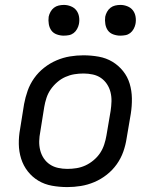

<svg xmlns="http://www.w3.org/2000/svg" viewBox="-20 -753 640 781"><path d="M254 8Q222 8 191.5 2.5Q161 -3 136 -18Q111 -33 93 -56Q75 -79 66 -107.5Q57 -136 56.5 -167Q56 -198 62 -230L78 -330Q83 -357 92.5 -384Q102 -411 119 -435Q136 -459 159.5 -477.5Q183 -496 210 -507.5Q237 -519 264.5 -523.5Q292 -528 319 -528Q351 -528 381.5 -522.5Q412 -517 437 -502Q462 -487 480.5 -464Q499 -441 507.5 -412.5Q516 -384 516.5 -353Q517 -322 512 -290L495 -190Q491 -163 481.5 -136Q472 -109 455 -85Q438 -61 414.5 -42.5Q391 -24 364 -12.5Q337 -1 309 3.5Q281 8 254 8ZM254 -66Q273 -66 291.5 -69Q310 -72 327.5 -80Q345 -88 361 -101.5Q377 -115 387.5 -131Q398 -147 404 -165.5Q410 -184 413 -202L430 -302Q433 -322 433.5 -341Q434 -360 429.5 -378Q425 -396 415 -411Q405 -426 390.5 -436Q376 -446 357.5 -450Q339 -454 320 -454Q301 -454 282.5 -451Q264 -448 246 -440Q228 -432 212.5 -418.5Q197 -405 186 -389Q175 -373 169 -354.5Q163 -336 160 -318L144 -218Q140 -198 139.5 -179Q139 -160 143.5 -142Q148 -124 158 -109Q168 -94 183 -84Q198 -74 216.5 -70Q235 -66 254 -66ZM469 -608Q455 -608 441 -613Q427 -618 419 -629Q411 -640 408.5 -655Q406 -670 408 -685Q410 -695 415.5 -705Q421 -715 429.5 -721.5Q438 -728 448.5 -730.5Q459 -733 470 -733Q484 -733 498 -727.5Q512 -722 520.5 -711Q529 -700 531.5 -685Q534 -670 531 -655Q529 -645 523.5 -635Q518 -625 509.5 -618.5Q501 -612 490.5 -610Q480 -608 469 -608ZM239 -608Q225 -608 211 -613Q197 -618 189 -629Q181 -640 178.5 -655Q176 -670 178 -685Q180 -695 185.5 -705Q191 -715 199.5 -721.5Q208 -728 218.5 -730.5Q229 -733 240 -733Q254 -733 268 -727.5Q282 -722 290.5 -711Q299 -700 301.5 -685Q304 -670 301 -655Q299 -645 293.5 -635Q288 -625 279.5 -618.5Q271 -612 260.5 -610Q250 -608 239 -608Z"/></svg>

Font: Iosevka Aile Oblique
Style: Regular
Weight: 400
Italic angle: -9°
Designer: Belleve Invis
Foundry: Belleve Invis
Version: Version 31.1.0; ttfautohint (v1.8.4)